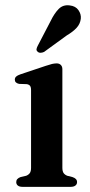

<svg xmlns="http://www.w3.org/2000/svg" viewBox="-20 -725 348 745"><path d="M222 -456.5V-74.5Q222 -60 227 -53.2Q232 -46.5 241 -43L261 -38Q270 -35 274.5 -30.2Q279 -25.5 279 -18.5Q279 -10 272.5 -5Q266 0 254.5 0H67Q55.5 0 49.2 -5Q43 -10 43 -18.5Q43 -25.5 47.2 -30.2Q51.5 -35 60 -38L81.5 -43Q90.5 -46.5 95.5 -53.2Q100.5 -60 100.5 -74V-375Q100.5 -387 96.5 -392Q92.5 -397 84 -398.5L54 -399.5Q45.5 -401.5 41.5 -405.5Q37.5 -409.5 37.5 -416Q37.5 -423 42.5 -427.8Q47.5 -432.5 59 -436.5L157.5 -469.5Q172.5 -474.5 181.8 -476.8Q191 -479 200 -479Q210 -479 216 -473Q222 -467 222 -456.5ZM176.5 -643.5Q191 -673.5 208 -690.5Q225 -707.5 250.5 -704Q273.5 -701.5 284.5 -685.5Q295.5 -669.5 293.5 -652Q291 -632 277.2 -617Q263.5 -602 239 -587.5L151 -523.5Q144.5 -520.5 137.5 -520.2Q130.5 -520 126 -524.5Q120.5 -529 121.8 -535Q123 -541 126.5 -547.5Z"/></svg>

Font: Fraunces Medium
Style: Regular
Weight: 500
Version: Version 1.000;[b76b70a41]